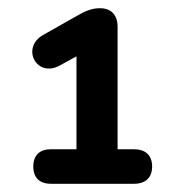

<svg xmlns="http://www.w3.org/2000/svg" viewBox="-20 -729 420 467"><path d="M306 -282C334 -282 350 -297 350 -324C350 -351 334 -366 306 -366H266V-664C266 -692 251 -709 223 -709C203 -709 187 -702 168 -691L85 -644C30 -613 69 -538 126 -570L166 -592V-366H104C76 -366 61 -351 61 -324C61 -297 76 -282 104 -282Z"/></svg>

Font: Nunito
Style: Bold
Weight: 700
Designer: Vernon Adams
Foundry: Vernon Adams
Version: Version 3.602